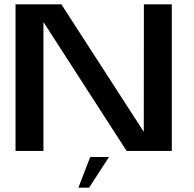

<svg xmlns="http://www.w3.org/2000/svg" viewBox="-20 -695 893 884"><path d="M51.5 0V-675H262.5L642 -88L642.5 -675H771V0H563L180 -593.5V0ZM340.8 169.2 395.3 27.9H481.8L390 169.2Z"/></svg>

Font: Anybody ExtraExpanded Medium
Style: Regular
Weight: 500
Width: 8
Designer: Tyler Finck
Foundry: Etcetera Type Company
Version: Version 1.010; ttfautohint (v1.8.3) -l 8 -r 50 -G 200 -x 14 